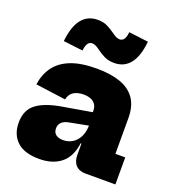

<svg xmlns="http://www.w3.org/2000/svg" viewBox="-151 -956 980 1084"><g transform="rotate(20 339.0 -414.0)"><path d="M482 0Q444 0 423.2 -21.8Q402.5 -43.5 402.5 -83.5V-191L415 -211L408 -269L402.5 -298.5V-346Q402.5 -371 392 -386.2Q381.5 -401.5 362.8 -408.8Q344 -416 320 -416Q285.5 -416 261.5 -401.8Q237.5 -387.5 230 -354L49 -378.5Q57.5 -439.5 90 -484.8Q122.5 -530 183.8 -554.5Q245 -579 340.5 -579Q421.5 -579 480.2 -559Q539 -539 570.8 -494.5Q602.5 -450 602.5 -376.5V-162.5H661.5V0ZM206.5 12Q118 12 73.5 -29.2Q29 -70.5 29 -142Q29 -218 79.8 -256Q130.5 -294 232 -310.5L430.5 -344.5V-265.5L301 -240.5Q268 -235 253 -220.5Q238 -206 238 -183.5Q238 -159 254 -146.5Q270 -134 297.5 -134Q327.5 -134 352.5 -148.8Q377.5 -163.5 392.8 -193.5Q408 -223.5 408 -269L432 -151.5H398Q387 -68 337 -28Q287 12 206.5 12ZM441 -834.5 558.5 -820Q549.5 -729.5 514.2 -685.8Q479 -642 420 -642Q386 -642 361.8 -653.5Q337.5 -665 317 -680.5Q301.5 -692 290 -698Q278.5 -704 267 -704Q249.5 -704 240.2 -689.2Q231 -674.5 228.5 -647L111 -661Q120.5 -752 156.2 -795.8Q192 -839.5 251 -839.5Q285 -839.5 309.2 -827.5Q333.5 -815.5 354 -800.5Q370 -789 381 -783.5Q392 -778 403.5 -778Q420 -778 429.5 -792.2Q439 -806.5 441 -834.5Z"/></g></svg>

Font: Hepta Slab ExtraLight ExtraBold
Style: Regular
Weight: 800
Version: Version 1.102